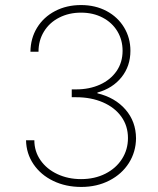

<svg xmlns="http://www.w3.org/2000/svg" viewBox="-20 -737 632 767"><path d="M84 -176.8H117.2Q117.2 -132.3 141.8 -96.9Q166.5 -61.5 209.2 -41.5Q252 -21.5 303.7 -21.5Q358.4 -21.5 401.1 -43.2Q443.8 -64.9 467.5 -102.3Q491.2 -139.6 491.2 -185.5Q491.2 -233.9 464.8 -270.8Q438.5 -307.6 391.4 -328.1Q344.2 -348.6 284.2 -348.6H266.6V-379.9H284.2Q336.9 -379.9 379.2 -398.9Q421.4 -418 445.6 -452.9Q469.7 -487.8 469.7 -534.2Q469.7 -577.6 448.7 -612.3Q427.7 -647 389.9 -666.7Q352.1 -686.5 303.7 -686.5Q255.4 -686.5 216.6 -666.7Q177.7 -647 155.8 -611.3Q133.8 -575.7 133.8 -530.3H101.6Q102.1 -584 128.2 -626.5Q154.3 -668.9 200.2 -692.9Q246.1 -716.8 303.7 -716.8Q360.8 -716.8 405.8 -692.9Q450.7 -668.9 475.8 -627.2Q501 -585.4 501 -534.2Q501 -473.1 465.6 -428.7Q430.2 -384.3 369.1 -367.2V-364.3Q439.9 -347.2 481.4 -299.3Q522.9 -251.5 523.4 -184.6Q522.9 -130.4 494.9 -85.9Q466.8 -41.5 417 -15.9Q367.2 9.8 304.7 9.8Q242.7 9.8 192.9 -14.2Q143.1 -38.1 114 -80.8Q85 -123.5 84 -176.8Z"/></svg>

Font: Pretendard GOV Thin
Style: Regular
Weight: 100
Designer: Base glyphs from Inter by Rasmus Andersson; Hangeul glyphs from Noto Sans CJK(Source Han Sans) by Jang Soo-young and Kan
Foundry: Kil Hyung-jin
Version: Version 1.309